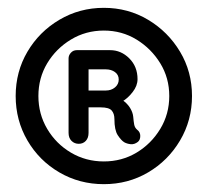

<svg xmlns="http://www.w3.org/2000/svg" viewBox="-20 -730 530 490"><path d="M181 -363Q170 -363 162.5 -370.5Q155 -378 155 -391V-581Q155 -589 161 -595.5Q167 -602 176 -602H261Q289 -602 310 -581Q331 -560 331 -528Q331 -511 318.5 -495Q306 -479 292 -471V-475Q305 -466 312 -454.5Q319 -443 320 -432Q321 -420 322.5 -412Q324 -404 330 -399Q338 -393 338 -383Q338 -373 332 -368Q323 -361 313.5 -362Q304 -363 297 -367Q289 -372 280.5 -385Q272 -398 272 -426Q272 -440 265 -448Q258 -456 237 -456H198L206 -465V-391Q206 -378 199 -370.5Q192 -363 181 -363ZM250 -499Q264 -499 273.5 -507Q283 -515 283 -527Q283 -539 273.5 -546Q264 -553 250 -553H200L206 -559V-493L202 -499ZM245 -260Q183 -260 131.5 -290Q80 -320 50 -371.5Q20 -423 20 -485Q20 -547 50 -598Q80 -649 131.5 -679.5Q183 -710 245 -710Q307 -710 358 -679.5Q409 -649 439.5 -598Q470 -547 470 -485Q470 -423 439.5 -371.5Q409 -320 358 -290Q307 -260 245 -260ZM245 -318Q291 -318 328.5 -340.5Q366 -363 389 -401Q412 -439 412 -485Q412 -531 389 -568.5Q366 -606 328.5 -629Q291 -652 245 -652Q199 -652 161 -629Q123 -606 100.5 -568.5Q78 -531 78 -485Q78 -439 100.5 -401Q123 -363 161 -340.5Q199 -318 245 -318Z"/></svg>

Font: zvoove
Style: Bold
Weight: 700
Designer: Vernon Adams (Nunito) & Andrew Paglinawan (Quicksand)
Foundry: zvoove
Version: Version 3.006